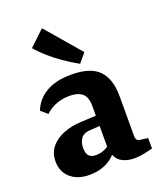

<svg xmlns="http://www.w3.org/2000/svg" viewBox="-128 -751 710 842"><g transform="rotate(-20 227.5 -330.0)"><path d="M145 8Q90 8 57 -21Q24 -50 24 -98Q24 -138 46.5 -165Q69 -192 106 -206.5Q143 -221 185 -223L280 -228V-180L219 -176Q184 -175 171 -157Q158 -139 158 -113Q158 -88 168 -76Q178 -64 201 -64Q224 -64 244 -73.5Q264 -83 277 -99L287 -71Q268 -33 231 -12.5Q194 8 145 8ZM36 -331Q54 -378 99.5 -405.5Q145 -433 219 -433Q308 -433 347 -392.5Q386 -352 386 -272V-83Q386 -63 405 -61L441 -56V-7Q426 -3 401.5 2Q377 7 355 7Q317 7 292 -9.5Q267 -26 259 -69V-270Q259 -314 238.5 -331Q218 -348 180 -348Q147 -348 118.5 -337.5Q90 -327 66 -305ZM307 -506 272 -464Q236 -484 203 -507Q170 -530 143 -554Q116 -578 97 -601L168 -668Z"/></g></svg>

Font: Rasa
Style: Regular
Weight: 400
Designer: Anna Giedrys (Yrsa+Rasa design), David Brezina (Yrsa art-direction, Rasa art-direction, design)
Foundry: Rosetta Type Foundry
Version: Version 2.004